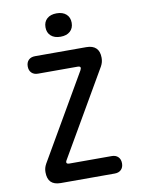

<svg xmlns="http://www.w3.org/2000/svg" viewBox="-101 -1015 802 1083"><g transform="rotate(-10 300.0 -473.5)"><path d="M158 0Q120 0 101.5 -18.5Q83 -37 83 -75Q83 -88 86 -99Q89 -110 95 -121L377 -607Q383 -618 380.5 -624Q378 -630 364 -630H138Q115 -630 101.5 -643.5Q88 -657 88 -680Q88 -703 101.5 -716.5Q115 -730 139 -730H432Q469 -730 488 -711.5Q507 -693 507 -656Q507 -643 504 -631.5Q501 -620 495 -609L213 -123Q206 -112 209 -106Q212 -100 225 -100H467Q490 -100 503.5 -86.5Q517 -73 517 -50Q517 -27 503.5 -13.5Q490 0 467 0ZM300 -813Q265 -813 245 -831Q225 -849 225 -880Q225 -911 245 -929Q265 -947 300 -947Q335 -947 355 -929Q375 -911 375 -880Q375 -849 355 -831Q335 -813 300 -813Z"/></g></svg>

Font: Maple Mono NL Medium
Style: Regular
Weight: 500
Monospace: yes
Designer: subframe7536
Version: Version 7.000